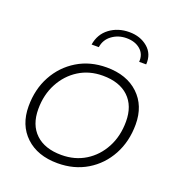

<svg xmlns="http://www.w3.org/2000/svg" viewBox="-132 -839 885 952"><g transform="rotate(20 310.0 -362.5)"><path d="M276 4Q170 4 107.5 -55Q45 -114 45 -213Q45 -303 83.5 -373.5Q122 -444 189.5 -485Q257 -526 344 -526Q450 -526 512.5 -467Q575 -408 575 -309Q575 -219 536.5 -148Q498 -77 430.5 -36.5Q363 4 276 4ZM280 -41Q351 -41 406 -75Q461 -109 493 -169Q525 -229 525 -306Q525 -389 476.5 -435Q428 -481 340 -481Q269 -481 214 -446.5Q159 -412 127 -352Q95 -292 95 -216Q95 -133 143.5 -87Q192 -41 280 -41ZM234 -607Q243 -664 286.5 -696.5Q330 -729 390 -729Q448 -729 487 -696Q526 -663 522 -607H485Q488 -648 460 -672Q432 -696 387 -696Q344 -696 311 -672Q278 -648 272 -607Z"/></g></svg>

Font: Montserrat Light
Style: Italic
Weight: 300
Italic angle: -11.3°
Designer: Julieta Ulanovsky
Foundry: Julieta Ulanovsky
Version: Version 9.000; ttfautohint (v1.8.4.7-5d5b)